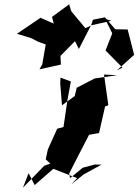

<svg xmlns="http://www.w3.org/2000/svg" viewBox="-20 -871 639 886"><path d="M259 -513 307 -495 291 -408 273 -285 244 -277 201 -182 191 -136 212 -116 184 -106 86 -5 112 -72 140 -17 226 -92 336 -49 309 -20 366 -66 448 -111 418 -112 362 -97 303 -49 299 -70C330 -130 360 -190 391 -249L437 -257L465 -380L480 -385L460 -527L521 -524L417 -509L334 -466L325 -428L266 -385L258 -485ZM157 -678 191 -666 175 -574 162 -551 261 -573 259 -613 326 -681 344 -645 400 -754 494 -775 465 -784 498 -717 467 -638 545 -559 519 -546 599 -618 569 -735 512 -736 464 -791 409 -780 400 -753 374 -741 309 -819 299 -851 220 -793 228 -762 167 -789 58 -715 124 -695Z"/></svg>

Font: Hussar Lance
Style: ExBdObl
Weight: 700
Foundry: Cannot Into Space Fonts, PlusOne Fonts
Version: Version 2.270